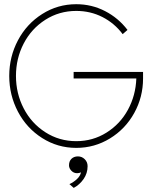

<svg xmlns="http://www.w3.org/2000/svg" viewBox="-20 -692 746 914"><path d="M330.5 -349.5H661V-318.5Q661 -230 619 -154Q577 -78 503.5 -33Q430 12 343 12Q254.5 12 180.8 -34.8Q107 -81.5 65.5 -160.2Q24 -239 24 -330.5Q24 -422 65.5 -500.2Q107 -578.5 180.8 -625.2Q254.5 -672 343 -672Q416.5 -672 480 -639.2Q543.5 -606.5 587 -549.5L564 -529.5Q525 -581.5 467.8 -610.8Q410.5 -640 343 -640Q262 -640 195.8 -597.8Q129.5 -555.5 92.8 -484.8Q56 -414 56 -330.5Q56 -247 92.8 -176Q129.5 -105 195.8 -62.5Q262 -20 343 -20Q422 -20 487 -60.8Q552 -101.5 589 -169.5Q626 -237.5 629 -318.5H330.5ZM397 99Q397 133 378 160.2Q359 187.5 331 202.5L310.5 184.5Q329.5 176 345.8 161Q362 146 365.5 128.5Q357 132.5 347 132.5Q331 132.5 319.8 120.8Q308.5 109 308.5 95Q308.5 75.5 320.2 64Q332 52.5 351 52.5Q370 52.5 383.5 66Q397 79.5 397 99Z"/></svg>

Font: League Spartan ExtraLight
Style: Regular
Weight: 200
Foundry: The League of Moveable Type
Version: Version 2.002